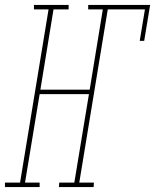

<svg xmlns="http://www.w3.org/2000/svg" viewBox="-60 -755 626 775"><path d="M-40 0V-18H21L136 -717H77V-735H217V-717H156L103 -393H302L355 -717H296V-735H546L522 -590H504L525 -717H375L260 -18H319L318 0H178L179 -18H240L299 -375H100L41 -18H100V0Z"/></svg>

Font: Iosevka Curly Slab Thin
Style: Italic
Weight: 100
Italic angle: -9°
Monospace: yes
Designer: Belleve Invis
Foundry: Belleve Invis
Version: Version 22.1.2; ttfautohint (v1.8.4)